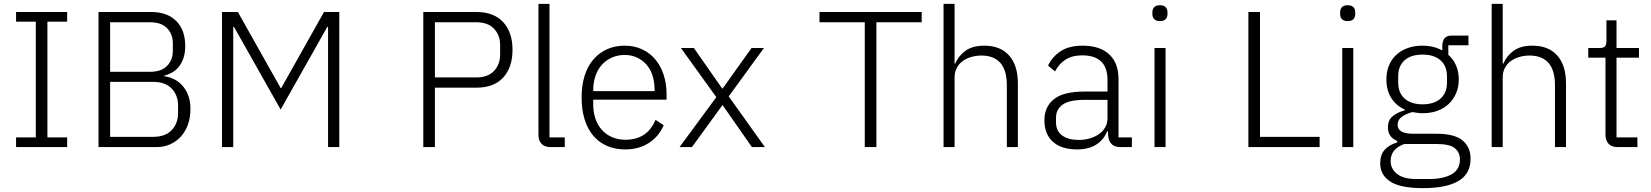

<svg xmlns="http://www.w3.org/2000/svg" viewBox="-20 -760 8532 992"><path d="M63 0V-50H165V-648H63V-698H327V-648H225V-50H327V0Z M489 -698H762Q844 -698 890.5 -651.5Q937 -605 937 -522Q937 -486 927.5 -459Q918 -432 903 -414Q888 -396 868.5 -385Q849 -374 830 -370V-366Q854 -363 878 -351.5Q902 -340 921 -319.5Q940 -299 952 -268.5Q964 -238 964 -197Q964 -154 951.5 -118Q939 -82 915.5 -55.5Q892 -29 859.5 -14.5Q827 0 787 0H489ZM549 -53H771Q834 -53 867 -87.5Q900 -122 900 -177V-214Q900 -268 867 -302.5Q834 -337 771 -337H549ZM549 -389H756Q813 -389 843 -419.5Q873 -450 873 -498V-536Q873 -584 843 -614.5Q813 -645 756 -645H549Z M1675 -621H1671L1430 -194L1189 -621H1185V0H1127V-698H1209L1430 -305H1433L1654 -698H1733V0H1675Z M2167 0V-698H2441Q2532 -698 2580 -645.5Q2628 -593 2628 -503Q2628 -412 2580 -359.5Q2532 -307 2441 -307H2227V0ZM2227 -360H2441Q2501 -360 2532.5 -393.5Q2564 -427 2564 -479V-527Q2564 -578 2532.5 -611.5Q2501 -645 2441 -645H2227Z M2825 0Q2794 0 2778 -17Q2762 -34 2762 -62V-740H2819V-50H2898V0Z M3209 12Q3158 12 3116.5 -6Q3075 -24 3045.5 -58.5Q3016 -93 3000.5 -143Q2985 -193 2985 -256Q2985 -319 3000.5 -368.5Q3016 -418 3045.5 -452.5Q3075 -487 3116 -505.5Q3157 -524 3208 -524Q3257 -524 3297 -505.5Q3337 -487 3365 -454Q3393 -421 3408.5 -374.5Q3424 -328 3424 -272V-245H3045V-220Q3045 -180 3056.5 -146.5Q3068 -113 3089.5 -89Q3111 -65 3142 -51.5Q3173 -38 3212 -38Q3324 -38 3367 -141L3409 -113Q3385 -56 3333.5 -22Q3282 12 3209 12ZM3208 -476Q3171 -476 3141 -462.5Q3111 -449 3089.5 -425Q3068 -401 3056.5 -367.5Q3045 -334 3045 -294V-289H3362V-297Q3362 -337 3351 -370.5Q3340 -404 3319.5 -427Q3299 -450 3270.5 -463Q3242 -476 3208 -476Z M3491 0 3681 -258 3498 -512H3565L3711 -303H3714L3863 -512H3927L3745 -262L3932 0H3865L3714 -216H3712L3555 0Z M4508 -645V0H4448V-645H4214V-698H4742V-645Z M4855 -740H4912V-431H4915Q4932 -471 4968 -497.5Q5004 -524 5066 -524Q5148 -524 5193.5 -473.5Q5239 -423 5239 -329V0H5182V-319Q5182 -397 5148.5 -435Q5115 -473 5051 -473Q5024 -473 4999 -466Q4974 -459 4954.5 -445Q4935 -431 4923.5 -409.5Q4912 -388 4912 -360V0H4855Z M5770 0Q5737 0 5722 -17Q5707 -34 5705 -63V-81H5700Q5683 -38 5644 -13Q5605 12 5545 12Q5464 12 5420 -27.5Q5376 -67 5376 -139Q5376 -207 5424.5 -247Q5473 -287 5584 -287H5702V-347Q5702 -474 5571 -474Q5520 -474 5486 -452.5Q5452 -431 5431 -391L5395 -421Q5416 -466 5459.5 -495Q5503 -524 5573 -524Q5663 -524 5711 -479Q5759 -434 5759 -353V-50H5828V0ZM5553 -37Q5584 -37 5611 -45Q5638 -53 5658.5 -67.5Q5679 -82 5690.5 -102.5Q5702 -123 5702 -149V-244H5582Q5505 -244 5470.5 -219.5Q5436 -195 5436 -152V-128Q5436 -83 5468 -60Q5500 -37 5553 -37Z M5973 -651Q5953 -651 5943.5 -661Q5934 -671 5934 -687V-697Q5934 -713 5943.5 -723Q5953 -733 5973 -733Q5993 -733 6002.5 -723Q6012 -713 6012 -697V-687Q6012 -671 6002.5 -661Q5993 -651 5973 -651ZM5945 -512H6002V0H5945Z M6430 0V-698H6490V-53H6798V0Z M6943 -651Q6923 -651 6913.5 -661Q6904 -671 6904 -687V-697Q6904 -713 6913.5 -723Q6923 -733 6943 -733Q6963 -733 6972.5 -723Q6982 -713 6982 -697V-687Q6982 -671 6972.5 -661Q6963 -651 6943 -651ZM6915 -512H6972V0H6915Z M7578 60Q7578 138 7515.5 175Q7453 212 7332 212Q7215 212 7163 178Q7111 144 7111 84Q7111 40 7134 14Q7157 -12 7199 -24V-32Q7151 -51 7151 -102Q7151 -140 7176 -160Q7201 -180 7238 -190V-194Q7193 -214 7168 -254Q7143 -294 7143 -350Q7143 -389 7156 -421Q7169 -453 7193.5 -476Q7218 -499 7252.5 -511.5Q7287 -524 7329 -524Q7388 -524 7432 -499V-524Q7432 -547 7443 -561.5Q7454 -576 7479 -576H7567V-526H7463V-477Q7489 -454 7503 -421.5Q7517 -389 7517 -350Q7517 -311 7503.5 -279Q7490 -247 7465.5 -223.5Q7441 -200 7406.5 -187.5Q7372 -175 7330 -175Q7316 -175 7303 -177Q7290 -179 7277 -181Q7244 -172 7222.5 -156.5Q7201 -141 7201 -115Q7201 -69 7283 -69H7402Q7495 -69 7536.5 -34.5Q7578 0 7578 60ZM7523 64Q7523 27 7496.5 5.5Q7470 -16 7402 -16H7236Q7203 -5 7184 17Q7165 39 7165 72Q7165 112 7198 138.5Q7231 165 7298 165H7362Q7437 165 7480 140.5Q7523 116 7523 64ZM7330 -221Q7389 -221 7422.5 -250.5Q7456 -280 7456 -334V-366Q7456 -419 7422.5 -448.5Q7389 -478 7330 -478Q7270 -478 7237 -448.5Q7204 -419 7204 -366V-334Q7204 -280 7237.5 -250.5Q7271 -221 7330 -221Z M7687 -740H7744V-431H7747Q7764 -471 7800 -497.5Q7836 -524 7898 -524Q7980 -524 8025.5 -473.5Q8071 -423 8071 -329V0H8014V-319Q8014 -397 7980.5 -435Q7947 -473 7883 -473Q7856 -473 7831 -466Q7806 -459 7786.5 -445Q7767 -431 7755.5 -409.5Q7744 -388 7744 -360V0H7687Z M8338 0Q8307 0 8291 -17Q8275 -34 8275 -63V-462H8186V-512H8244Q8265 -512 8272.5 -520.5Q8280 -529 8280 -551V-655H8332V-512H8448V-462H8332V-50H8440V0Z"/></svg>

Font: IBM Plex Thai Light
Style: Regular
Weight: 300
Designer: Mike Abbink, Paul van der Laan, Pieter van Rosmalen, Ben Mitchell, Mark Frömberg
Foundry: Bold Monday
Version: Version 1.0